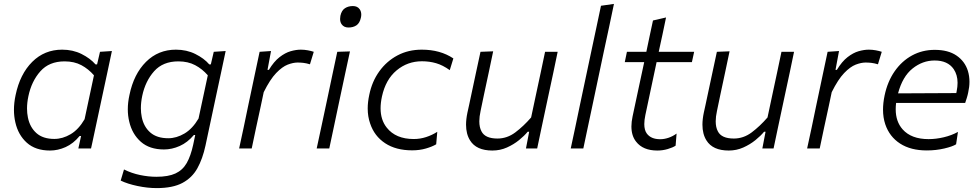

<svg xmlns="http://www.w3.org/2000/svg" viewBox="-20 -761 5023 984"><path d="M381.5 0Q384.5 -12.5 387 -25L395.5 -64H388Q356 -25 316.2 -7.2Q276.5 10.5 236.5 10.5Q162 10.5 117.5 -29.5Q73 -69.5 58.5 -134.5Q51.5 -165 51.5 -198Q51.5 -234.5 60 -274Q82.5 -381.5 145.2 -444Q208 -506.5 298.5 -506.5Q353.5 -506.5 398 -484.2Q442.5 -462 469.5 -431H477.5L492.5 -495.5L553.5 -499.5Q541 -441 529.5 -386.5Q517.5 -331.5 504.5 -270L452.5 -27L446.5 0ZM258.5 -49Q301 -49 342 -73.2Q383 -97.5 413.5 -150L461.5 -375Q433.5 -407.5 397 -427Q360.5 -446.5 311 -446.5Q232 -446.5 186.8 -395.5Q141.5 -344.5 125.5 -268Q118.5 -235 118.5 -205Q118.5 -181 123 -159Q133 -109 166.5 -79Q200 -49 258.5 -49Z M783 203Q735.5 203 684.5 192.2Q633.5 181.5 598.5 164.5L615.5 107.5Q654.5 127 697.8 136Q741 145 781.5 145Q842.5 145 879.2 128Q916 111 936.8 74.8Q957.5 38.5 970 -19L980.5 -69H973.5Q941 -30.5 901 -12.8Q861 5 820.5 5Q746.5 5 702 -34.2Q657.5 -73.5 642.5 -137Q635 -167.5 635 -201Q635 -236.5 643.5 -274.5Q665.5 -381.5 728.2 -444Q791 -506.5 881.5 -506.5Q936.5 -506.5 981.2 -484.2Q1026 -462 1052.5 -431H1060.5L1075.5 -495.5L1136.5 -499.5Q1124 -441 1112.5 -386.5Q1101 -331.5 1087.5 -270L1033 -14.5Q1018.5 53 991.5 101.5Q964.5 150 915 176.5Q865.5 203 783 203ZM842.5 -52.5Q884.5 -52.5 925.5 -76.8Q966.5 -101 997.5 -153.5L1045 -375Q1017 -407.5 980.2 -427Q943.5 -446.5 894 -446.5Q815 -446.5 770 -396Q725 -345.5 709 -270Q702 -236.5 702 -206.5Q702 -183 706.5 -161Q716.5 -111.5 750.2 -82Q784 -52.5 842.5 -52.5Z M1205.5 0Q1217.5 -56 1228.5 -106.5Q1239 -157.5 1252 -219.5L1262.5 -269Q1272.5 -316.5 1284.8 -374.5Q1297 -432.5 1310.5 -495.5L1369 -499.5L1351 -403H1358Q1384 -446 1412.8 -468.2Q1441.5 -490.5 1469.5 -498.5Q1497.5 -506.5 1521.5 -506.5Q1539.5 -506.5 1557.2 -503.2Q1575 -500 1588 -495.5L1568.5 -431.5Q1550 -437 1535 -438.8Q1520 -440.5 1505 -440.5Q1482.5 -440.5 1454.5 -429.8Q1426.5 -419 1395.2 -386.5Q1364 -354 1331.5 -288.5L1316.5 -217.5Q1303.5 -158 1292.5 -106.8Q1281.5 -55.5 1270 0Z M1603 0Q1615 -55 1626 -107Q1636.5 -158 1650 -219.5L1660.5 -269Q1674.5 -334.5 1685.5 -387.5Q1696.5 -440 1708.5 -495.5L1773.5 -497.5Q1761 -441 1750 -388.5Q1739 -336 1724.5 -269L1714 -219.5Q1701 -158 1690.2 -106.8Q1679.5 -55.5 1667.5 0ZM1766 -620Q1742.5 -620 1731 -636.5Q1723 -647.5 1723 -664Q1723 -671.5 1724.5 -680Q1730.5 -707.5 1747.8 -718.8Q1765 -730 1788.5 -730Q1812 -730 1823.5 -713.5Q1831.5 -702 1831.5 -686Q1831.5 -678.5 1829.5 -670Q1823.5 -642.5 1806.8 -631.2Q1790 -620 1766 -620Z M2092.5 9.5Q2009 9.5 1953.8 -27Q1898.5 -63.5 1877 -128Q1864.5 -163.5 1864.5 -205Q1864.5 -238 1872.5 -275Q1886.5 -343.5 1924 -395.5Q1961.5 -447.5 2017 -477Q2072.5 -506.5 2141.5 -506.5Q2236.5 -506.5 2303.5 -461.5L2285 -401.5Q2249.5 -427 2215.2 -437Q2181 -447 2142.5 -447Q2068.5 -447 2012.5 -400.2Q1956.5 -353.5 1937.5 -266.5Q1930.5 -234 1930.5 -206Q1930.5 -146.5 1962 -107Q2008 -48.5 2100.5 -48.5Q2133 -48.5 2163.8 -58.5Q2194.5 -68.5 2221 -85.5L2215.5 -21.5Q2195.5 -9.5 2163 0Q2130.5 9.5 2092.5 9.5Z M2503.5 10.5Q2421 10.5 2389 -41.5Q2368.5 -74 2368.5 -122Q2368.5 -150 2375.5 -183.5Q2380 -204.5 2384.5 -224.5Q2389 -244.5 2394.5 -271.5Q2408 -335 2419.2 -387.5Q2430.5 -440 2442.5 -495.5L2507.5 -498Q2496 -443 2484.8 -389.8Q2473.5 -336.5 2460.5 -276.5L2443 -192.5Q2436.5 -163 2436.5 -139.5Q2436.5 -108.5 2447.5 -88Q2466 -51 2529.5 -51Q2579 -51 2621 -82.5Q2663 -114 2702 -159L2727 -276.5Q2739.5 -336 2751 -388.5Q2762 -440.5 2773.5 -495.5H2838Q2826.5 -440 2815.5 -387.5Q2804 -334.5 2790.5 -271L2779.5 -219.5Q2766.5 -158 2755.5 -107Q2744.5 -55.5 2733 0H2675.5L2692 -86H2684.5Q2667.5 -65 2640 -42.8Q2612.5 -20.5 2577.8 -5Q2543 10.5 2503.5 10.5Z M2905 0Q2917 -55.5 2928 -107.5Q2938.5 -159 2951.5 -220L3009.5 -493.5Q3022.5 -556 3035.5 -615.5Q3048 -675 3060 -731.5L3126.5 -741Q3113.5 -680 3101 -619.5Q3088 -559 3074 -494L3016 -219.5Q3003 -157.5 2992 -106.5Q2981 -55.5 2969.5 0Z M3349 10.5Q3275 10.5 3240 -35Q3216 -65 3216 -113Q3216 -136.5 3222 -164.5Q3239 -245 3254 -314.5Q3269 -384 3281.5 -442.5H3182L3193 -495.5H3292.5Q3301.5 -538 3309.5 -576.5Q3317.5 -614.5 3326.5 -656L3393.5 -671.5Q3383 -622 3375 -583Q3366.5 -543.5 3356 -495.5H3537.5L3526 -442.5H3345L3287.5 -171.5Q3282 -145.5 3282 -125Q3282 -94 3295 -76.5Q3316.5 -47.5 3363.5 -47.5Q3384 -47.5 3405.8 -54.8Q3427.5 -62 3447.5 -76.5L3442.5 -14.5Q3428.5 -5 3402.2 2.8Q3376 10.5 3349 10.5Z M3715 10.5Q3632.5 10.5 3600.5 -41.5Q3580 -74 3580 -122Q3580 -150 3587 -183.5Q3591.5 -204.5 3596 -224.5Q3600.5 -244.5 3606 -271.5Q3619.5 -335 3630.8 -387.5Q3642 -440 3654 -495.5L3719 -498Q3707.5 -443 3696.2 -389.8Q3685 -336.5 3672 -276.5L3654.5 -192.5Q3648 -163 3648 -139.5Q3648 -108.5 3659 -88Q3677.5 -51 3741 -51Q3790.5 -51 3832.5 -82.5Q3874.5 -114 3913.5 -159L3938.5 -276.5Q3951 -336 3962.5 -388.5Q3973.5 -440.5 3985 -495.5H4049.5Q4038 -440 4027 -387.5Q4015.5 -334.5 4002 -271L3991 -219.5Q3978 -158 3967 -107Q3956 -55.5 3944.5 0H3887L3903.5 -86H3896Q3879 -65 3851.5 -42.8Q3824 -20.5 3789.2 -5Q3754.5 10.5 3715 10.5Z M4116.5 0Q4128.5 -56 4139.5 -106.5Q4150 -157.5 4163 -219.5L4173.5 -269Q4183.5 -316.5 4195.8 -374.5Q4208 -432.5 4221.5 -495.5L4280 -499.5L4262 -403H4269Q4295 -446 4323.8 -468.2Q4352.5 -490.5 4380.5 -498.5Q4408.5 -506.5 4432.5 -506.5Q4450.5 -506.5 4468.2 -503.2Q4486 -500 4499 -495.5L4479.5 -431.5Q4461 -437 4446 -438.8Q4431 -440.5 4416 -440.5Q4393.5 -440.5 4365.5 -429.8Q4337.5 -419 4306.2 -386.5Q4275 -354 4242.5 -288.5L4227.5 -217.5Q4214.5 -158 4203.5 -106.8Q4192.5 -55.5 4181 0Z M4729.5 10Q4647.5 10 4593 -25.2Q4538.5 -60.5 4517 -124Q4505.5 -158.5 4505.5 -199Q4505.5 -233 4513.5 -271.5Q4528.5 -343 4565 -395.5Q4601.5 -448 4654.2 -476.8Q4707 -505.5 4770.5 -505.5Q4839.5 -505.5 4882.2 -476.2Q4925 -447 4940.5 -397.5Q4948.5 -371 4948.5 -342Q4948.5 -315.5 4942 -287Q4939.5 -274 4935 -259.5Q4930.5 -245 4926.5 -233.5H4572.5Q4570.5 -216.5 4570.5 -201Q4570.5 -138 4606 -98Q4650.5 -48 4739 -48Q4776.5 -48 4816.8 -57.5Q4857 -67 4889.5 -85L4880 -21.5Q4862 -10 4819.5 0Q4777 10 4729.5 10ZM4770 -451Q4708.5 -451 4657 -410Q4605.5 -369 4582.5 -282.5L4881 -284Q4882 -289.5 4883 -294Q4887.5 -316.5 4887.5 -336.5Q4887.5 -377.5 4867.5 -407Q4837 -451 4770 -451Z"/></svg>

Font: Heraclito Light
Style: Italic
Weight: 300
Italic angle: -12°
Designer: Kostas Bartsokas (font) & Cristiano Sobral (main changes)
Foundry: Kostas Bartsokas (font) & Cristiano Sobral (main changes)
Version: Version 1.00;July 8, 2020;FontCreator 13.0.0.2655 64-bit